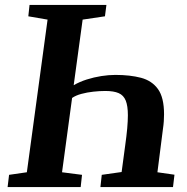

<svg xmlns="http://www.w3.org/2000/svg" viewBox="-20 -763 764 783"><path d="M11 0 17 -50 89.5 -60.5 174 -683 95.5 -696.5 100.5 -743H414L408 -696.5L317 -683L280.5 -415.5Q304.5 -429.5 333.8 -438.8Q363 -448 393.2 -452.8Q423.5 -457.5 450.5 -457.5Q510.5 -457.5 555 -445.8Q599.5 -434 624.2 -399.8Q649 -365.5 649 -297Q649 -283.5 648 -268.5Q647 -253.5 644.5 -237L622 -60.5L691.5 -50.5L685.5 0H389.5L395 -50L476 -61.5L490.5 -169.5Q496 -208.5 498.8 -239.2Q501.5 -270 501.5 -293Q501.5 -331 492.8 -352.8Q484 -374.5 464 -383.2Q444 -392 409.5 -392Q386.5 -392 361 -389.2Q335.5 -386.5 312.2 -380.2Q289 -374 274 -363.5L233 -60.5L314.5 -50L309 0Z"/></svg>

Font: Merriweather
Style: Bold Italic
Weight: 700
Italic angle: -7.8°
Version: Version 2.101